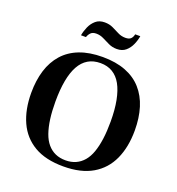

<svg xmlns="http://www.w3.org/2000/svg" viewBox="-154 -992 1040 1127"><g transform="rotate(20 366.5 -428.0)"><path d="M367 11Q256 11 184.5 -31Q113 -73 78 -150Q43 -227 43 -331Q43 -409 62.5 -472Q82 -535 122 -580Q162 -625 223 -648.5Q284 -672 367 -672Q449 -672 510 -648.5Q571 -625 611 -580Q651 -535 670.5 -472Q690 -409 690 -331Q690 -227 655 -150Q620 -73 548.5 -31Q477 11 367 11ZM367 -27Q402 -27 430 -39.5Q458 -52 479 -76.5Q500 -101 513 -138Q526 -175 532.5 -223Q539 -271 539 -331Q539 -406 528 -462.5Q517 -519 496 -557Q475 -595 442.5 -614.5Q410 -634 367 -634Q322 -634 289.5 -614.5Q257 -595 236 -557Q215 -519 204.5 -462.5Q194 -406 194 -331Q194 -271 200.5 -223Q207 -175 220 -138Q233 -101 254 -76.5Q275 -52 303 -39.5Q331 -27 367 -27ZM426 -744Q398 -744 375 -755Q352 -766 330 -777Q308 -788 284 -788Q261 -788 249.5 -776Q238 -764 233 -748H202Q207 -776 219 -803Q231 -830 252.5 -848.5Q274 -867 308 -867Q337 -867 360 -856Q383 -845 404.5 -834Q426 -823 451 -823Q475 -823 485.5 -834Q496 -845 499 -862H531Q527 -836 515 -808.5Q503 -781 481.5 -762.5Q460 -744 426 -744Z"/></g></svg>

Font: Frank Ruhl Libre SemiBold
Style: Regular
Weight: 600
Designer: Yanek Iontef
Foundry: Fontef
Version: Version 6.003;gftools[0.9.30]